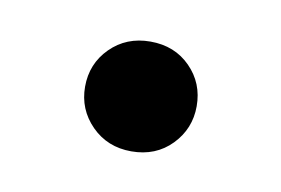

<svg xmlns="http://www.w3.org/2000/svg" viewBox="-32 -321 300 205"><g transform="rotate(10 118.5 -218.5)"><path d="M118.5 -277.5Q145 -277.5 162 -260.2Q179 -243 179 -218Q179 -193.5 162 -176Q145 -158.5 118.5 -158.5Q92.5 -158.5 75.2 -176Q58 -193.5 58 -218Q58 -243 75.2 -260.2Q92.5 -277.5 118.5 -277.5Z"/></g></svg>

Font: Newsreader Text
Style: Regular
Weight: 400
Designer: Hugues Gentile
Foundry: Production Type
Version: Version 1.002